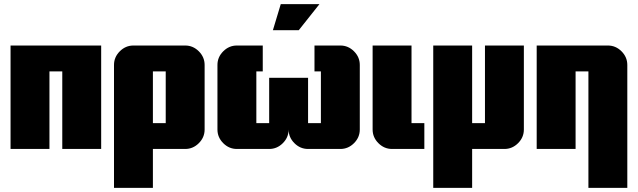

<svg xmlns="http://www.w3.org/2000/svg" viewBox="-20 -720 3083 928"><path d="M469 0H281V-375H219V0H31V-500H469Z M969 -406V-94Q969 -56 941 -28Q913 0 875 0H719V188H531V-406Q531 -444 559 -472Q587 -500 625 -500H875Q913 -500 941 -472Q969 -444 969 -406ZM781 -125V-375H719V-125Z M1524 -700 1424 -574H1299L1337 -700ZM1375 -94Q1375 -56 1347 -28Q1319 0 1281 0H1125Q1087 0 1059 -28Q1031 -56 1031 -94V-406Q1031 -444 1059 -472Q1087 -500 1125 -500H1250V-375H1219V-125H1281V-344H1469V-125H1531V-375H1500V-500H1625Q1663 -500 1691 -472Q1719 -444 1719 -406V-94Q1719 -56 1691 -28Q1663 0 1625 0H1469Q1431 0 1403 -28Q1375 -56 1375 -94Z M2031 -125V0H1875Q1837 0 1809 -28Q1781 -56 1781 -94V-500H1969V-125Z M2512 -500V-94Q2512 -56 2484 -28Q2456 0 2418 0H2262V188H2074V-500H2262V-125H2324V-500Z M3012 -406V188H2824V-375H2762V0H2574V-500H2918Q2956 -500 2984 -472Q3012 -444 3012 -406Z"/></svg>

Font: CostaRica
Style: Normal
Weight: 900
Version: Version 1.3